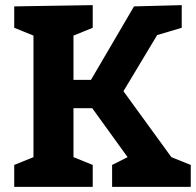

<svg xmlns="http://www.w3.org/2000/svg" viewBox="-20 -725 760 745"><path d="M35.2 -85 109.9 -115.2V-586.9L35.2 -617.2V-700.2L339.8 -705.1V-617.2L265.1 -586.9V-415H333L500 -700.2L685.1 -705.1V-617.2L589.8 -588.9L459 -371.1L645 -115.2L720.2 -85V0H415V-85L475.1 -115.2L337.9 -305.2H265.1V-115.2L339.8 -85V0H35.2Z"/></svg>

Font: Kadwa
Style: Bold
Weight: 700
Designer: Sol Matas
Foundry: Sol Matas
Version: Version 1.001;PS 001.000;hotconv 1.0.70;makeotf.lib2.5.58329